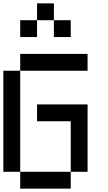

<svg xmlns="http://www.w3.org/2000/svg" viewBox="-20 -1120 640 1140"><path d="M0 -100V-700H100V-100ZM200 -400V-500H500V-100H400V-400ZM200 -1000V-900H100V-1000ZM200 -1100H300V-1000H200ZM400 -100V0H100V-100ZM400 -1000V-900H300V-1000ZM100 -700V-800H500V-700Z"/></svg>

Font: Galmuri9 Regular
Style: Regular
Weight: 400
Designer: Lee Minseo (quiple)
Version: Version 2.399;hotconv 1.1.1;makeotfexe 2.6.0 DEVELOPMENT